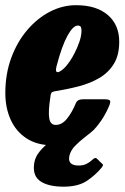

<svg xmlns="http://www.w3.org/2000/svg" viewBox="-20 -550 480 740"><path d="M0.5 -191Q0.5 -264.5 23.2 -326.5Q46 -388.5 84.8 -434Q123.5 -479.5 172.2 -504.8Q221 -530 273 -530Q351.5 -530 395.5 -492.2Q439.5 -454.5 439.5 -389Q439.5 -337.5 418.8 -303.8Q398 -270 362.5 -249.2Q327 -228.5 282.2 -217Q237.5 -205.5 190 -198Q180.5 -196 177.8 -191.8Q175 -187.5 174 -175Q165.5 -119.5 169.8 -94Q174 -68.5 195 -68.5Q218.5 -68.5 237.8 -92Q257 -115.5 272.5 -152.5Q278 -167.5 301.5 -167.5H378.5Q399 -167.5 403.2 -163Q407.5 -158.5 401 -142.5Q384 -101.5 356.5 -66.8Q329 -32 286.8 -11Q244.5 10 183.5 10Q122.5 10 81.8 -17Q41 -44 20.8 -89.5Q0.5 -135 0.5 -191ZM208.5 -273.5Q223 -280.5 237.8 -298.8Q252.5 -317 265.2 -341Q278 -365 286 -388.8Q294 -412.5 294 -430Q294.5 -439.5 291.8 -445.5Q289 -451.5 280 -451.5Q261.5 -451.5 239.8 -411.8Q218 -372 198 -295Q190.5 -265.5 208.5 -273.5ZM225 169.5Q168.5 169.5 137.5 149.8Q106.5 130 111 86Q113.5 56.5 134.2 32Q155 7.5 185.2 -13.2Q215.5 -34 246.5 -50.8Q277.5 -67.5 301 -81Q310 -86.5 320.8 -82.2Q331.5 -78 334 -75Q343.5 -65.5 346.2 -60.8Q349 -56 341.5 -49.5Q327 -36.5 306.8 -21Q286.5 -5.5 269.5 12Q252.5 29.5 247.5 50Q239 88 283 88Q301.5 88 314.5 81Q327.5 74 337.5 64.5Q347 55.5 353 61L373.5 81Q377.5 84 377 86.5Q376.5 89 372.5 95Q351 122 316.8 145.8Q282.5 169.5 225 169.5Z"/></svg>

Font: Besley* Condensed Heavy
Style: Italic
Weight: 800
Width: 3
Italic angle: -13°
Designer: Owen Earl
Foundry: indestructible type*
Version: Version 3.000; ttfautohint (v1.8.3)